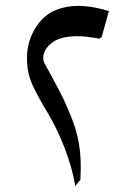

<svg xmlns="http://www.w3.org/2000/svg" viewBox="-20 -620 438 640"><path d="M231 0Q220 -65 194 -130.5Q168 -196 140 -242Q109 -293 89.5 -334Q70 -375 70 -427Q70 -485 102 -533Q134 -581 189 -594Q224 -603 263 -599.5Q302 -596 343 -583L319 -497L311 -491Q297 -494 268.5 -497.5Q240 -501 212 -498Q178 -495 156 -479.5Q134 -464 127 -443.5Q120 -423 131 -404Q156 -359 175.5 -322Q195 -285 208 -253Q234 -194 243 -142Q252 -90 248 -21Z"/></svg>

Font: Bona Nova SC
Style: Regular
Weight: 400
Designer: Mateusz Machalski
Foundry: Capitalics
Version: Version 4.001; ttfautohint (v1.8.4.7-5d5b)